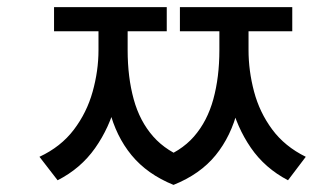

<svg xmlns="http://www.w3.org/2000/svg" viewBox="-20 -648 880 540"><path d="M257 -605H325V-507Q325 -432 306.5 -360.5Q288 -289 247.5 -231.5Q207 -174 142 -141L91 -207Q151 -235 187.5 -283Q224 -331 240.5 -390Q257 -449 257 -507ZM269 -605H339V-507Q339 -431 356 -369Q373 -307 411 -264Q449 -221 512 -199L468 -128Q394 -158 350 -211.5Q306 -265 287.5 -339.5Q269 -414 269 -507ZM597 -605H667V-507Q667 -414 648.5 -339.5Q630 -265 586.5 -211.5Q543 -158 468 -128L424 -199Q488 -221 525.5 -264Q563 -307 580 -369Q597 -431 597 -507ZM611 -605H679V-507Q679 -449 694.5 -390.5Q710 -332 745.5 -284Q781 -236 840 -207L790 -141Q725 -175 685.5 -232.5Q646 -290 628.5 -361.5Q611 -433 611 -507ZM132 -628H449V-560H132ZM486 -628H802V-560H486Z"/></svg>

Font: korean25
Style: Book
Weight: 400
Designer: Jelle Bosma - Monotype Design Team
Foundry: Monotype Imaging Inc.
Version: Version 2.003